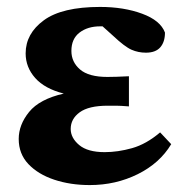

<svg xmlns="http://www.w3.org/2000/svg" viewBox="-20 -519 532 554"><path d="M239 15Q183 15 136.5 -0.5Q90 -16 62 -45.5Q34 -75 34 -118Q34 -159 64 -196Q94 -233 164 -249Q109 -263 81.5 -294Q54 -325 54 -365Q54 -422 106.5 -460.5Q159 -499 269 -499Q337 -499 390 -479.5Q443 -460 456 -425Q456 -398 442.5 -382.5Q429 -367 401 -367Q379 -367 359.5 -375.5Q340 -384 306 -416L276 -443Q275 -443 273 -443Q271 -443 269 -443Q233 -443 209.5 -425Q186 -407 186 -372Q186 -340 211 -318.5Q236 -297 290 -297Q305 -297 317 -297.5Q329 -298 352 -299V-212Q327 -214 314.5 -214Q302 -214 291 -214Q236 -214 210 -195Q184 -176 184 -147Q184 -121 208.5 -100.5Q233 -80 282 -80Q320 -80 361 -91.5Q402 -103 442 -137L474 -103Q441 -48 377.5 -16.5Q314 15 239 15Z"/></svg>

Font: Source Serif Pro
Style: Bold
Weight: 700
Designer: Frank Grießhammer
Foundry: Adobe Systems Incorporated
Version: Version 3.001;hotconv 1.0.111;makeotfexe 2.5.65597